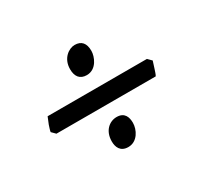

<svg xmlns="http://www.w3.org/2000/svg" viewBox="-81 -546 572 541"><g transform="rotate(-30 205.0 -275.5)"><path d="M166 -385C166 -362 176 -347 199 -347C231 -347 244 -382 244 -400C244 -425 233 -438 211 -438C193 -438 166 -421 166 -385ZM212 -203C189 -203 166 -185 166 -150C166 -132 173 -113 199 -113C229 -113 244 -144 244 -166C244 -184 238 -203 212 -203ZM373 -268 380 -290 368 -302H45L36 -280C34 -273 31 -266 30 -259L42 -247H365C368 -252 370 -259 373 -268Z"/></g></svg>

Font: Temporarium
Style: Regular
Weight: 400
Version: Version 1.1